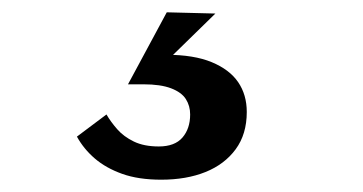

<svg xmlns="http://www.w3.org/2000/svg" viewBox="-20 -27 590 312"><path d="M242 265Q205 265 178.5 255.5Q152 246 134 230.5Q116 215 105 195L153 159Q160 171 170.5 183Q181 195 197.5 203Q214 211 238 211Q264 211 276.5 196.5Q289 182 289 159Q289 145 282 134Q275 123 258 116.5Q241 110 213 110H188L251 -7L330 -5L245 78L250 62Q295 62 324 74Q353 86 367 106.5Q381 127 381 155Q381 191 363 215.5Q345 240 314 252.5Q283 265 242 265Z"/></svg>

Font: Roboto Serif 20pt Medium
Style: Italic
Weight: 500
Italic angle: -10°
Version: Version 1.008